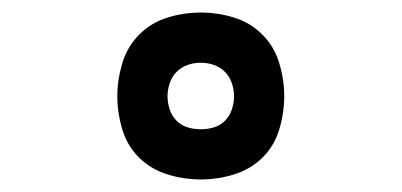

<svg xmlns="http://www.w3.org/2000/svg" viewBox="-20 -813 640 306"><path d="M300 -527Q273 -527 247 -535Q221 -543 202 -561.5Q183 -580 175 -606.5Q167 -633 167 -660Q167 -686 175 -712.5Q183 -739 202 -758Q221 -777 247 -785Q273 -793 300 -793Q327 -793 353 -785Q379 -777 398 -758Q417 -739 425 -712.5Q433 -686 433 -660Q433 -633 425 -606.5Q417 -580 398 -561.5Q379 -543 353 -535Q327 -527 300 -527ZM300 -607Q311 -607 321 -610Q331 -613 338.5 -620.5Q346 -628 349.5 -638.5Q353 -649 353 -660Q353 -670 349.5 -680.5Q346 -691 338.5 -698.5Q331 -706 321 -709.5Q311 -713 300 -713Q289 -713 279 -709.5Q269 -706 261.5 -698.5Q254 -691 250.5 -680.5Q247 -670 247 -660Q247 -649 250.5 -638.5Q254 -628 261.5 -620.5Q269 -613 279 -610Q289 -607 300 -607Z"/></svg>

Font: Iosevka Slab Extended
Style: Regular
Weight: 400
Width: 7
Monospace: yes
Designer: Belleve Invis
Foundry: Belleve Invis
Version: Version 11.1.1; ttfautohint (v1.8.3)